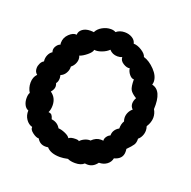

<svg xmlns="http://www.w3.org/2000/svg" viewBox="-102 -645 742 746"><g transform="rotate(20 268.5 -272.0)"><path d="M283 0Q264 0 252 -6Q234 -2 220 -2Q181 -2 164 -22Q160 -21 153 -21Q130 -21 118 -42Q108 -41 92.5 -52.5Q77 -64 79 -75Q63 -79 52.5 -94.5Q42 -110 43 -130Q32 -134 26 -146Q20 -158 20 -173Q20 -189 25 -196Q14 -213 14 -235Q14 -258 28 -272Q17 -280 17 -296Q17 -306 22 -316Q27 -326 35 -330Q33 -344 38.5 -356.5Q44 -369 54 -375Q52 -378 52 -384Q52 -393 58.5 -402Q65 -411 73 -413Q72 -416 72 -421Q72 -442 88 -457.5Q104 -473 119 -471Q119 -485 131.5 -494.5Q144 -504 164 -504Q173 -504 178 -503Q185 -518 202 -527.5Q219 -537 237 -537Q249 -537 257 -532Q271 -544 292 -544Q309 -544 322.5 -536Q336 -528 339 -514Q355 -514 373 -502.5Q391 -491 394 -479Q418 -472 440.5 -448.5Q463 -425 463 -401Q463 -397 461 -389Q504 -380 500 -302Q509 -287 509 -270Q509 -250 496 -230Q499 -221 499 -213Q499 -201 494 -190Q489 -179 481 -173Q482 -157 475.5 -147Q469 -137 452 -120Q453 -116 453 -108Q453 -78 419 -69Q416 -53 402.5 -43Q389 -33 370 -33Q354 -11 331 -11Q324 -11 320 -12Q308 0 283 0ZM253 -89Q267 -89 268 -85Q276 -94 288 -99Q300 -104 310 -103Q327 -120 347 -120Q354 -120 357 -119Q356 -128 362 -136.5Q368 -145 376 -148Q376 -161 382.5 -170.5Q389 -180 399 -185Q399 -205 407 -217Q404 -225 404 -233Q404 -244 409 -254.5Q414 -265 423 -272Q413 -281 413 -294Q413 -306 420 -318Q400 -330 393.5 -341.5Q387 -353 387 -384Q378 -383 368.5 -394Q359 -405 357 -419Q346 -416 330.5 -425.5Q315 -435 315 -450Q307 -446 296 -446Q275 -446 262 -461Q251 -450 233.5 -443.5Q216 -437 203 -439Q202 -429 185.5 -415.5Q169 -402 156 -398Q159 -392 159 -384Q159 -374 154 -364Q149 -354 140 -347Q141 -333 133.5 -320Q126 -307 113 -302Q115 -294 115 -289Q115 -275 108 -267Q111 -260 111 -253Q111 -242 100 -229Q125 -212 125 -180Q125 -163 119 -151Q129 -150 133 -145Q137 -140 140 -129Q165 -126 177 -105Q188 -105 204.5 -98Q221 -91 226 -82Q234 -89 253 -89Z"/></g></svg>

Font: Pangolin
Style: Regular
Weight: 400
Designer: Kevin Burke
Foundry: Google, Inc.
Version: Version 1.101